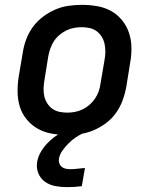

<svg xmlns="http://www.w3.org/2000/svg" viewBox="-20 -548 640 791"><path d="M256 8Q224 8 193 2.5Q162 -3 136 -17.5Q110 -32 90.5 -55.5Q71 -79 62 -107.5Q53 -136 52.5 -168Q52 -200 57 -232L74 -332Q78 -359 88 -386Q98 -413 115.5 -437Q133 -461 157 -479Q181 -497 207.5 -508.5Q234 -520 262 -524Q290 -528 317 -528Q350 -528 381 -522.5Q412 -517 438 -502.5Q464 -488 483 -464.5Q502 -441 511.5 -412.5Q521 -384 521.5 -352Q522 -320 516 -288L500 -188Q495 -161 485 -134Q475 -107 458 -83Q441 -59 417 -41Q393 -23 366 -11.5Q339 0 311 4Q283 8 256 8ZM257 -84Q273 -84 289 -87Q305 -90 320.5 -97.5Q336 -105 349 -116.5Q362 -128 371.5 -142Q381 -156 386.5 -171.5Q392 -187 394 -203L411 -303Q414 -320 414 -336.5Q414 -353 410.5 -368.5Q407 -384 398.5 -397.5Q390 -411 377.5 -420Q365 -429 349 -432.5Q333 -436 316 -436Q301 -436 284.5 -433Q268 -430 253 -422.5Q238 -415 224.5 -403.5Q211 -392 202 -378Q193 -364 187.5 -348.5Q182 -333 179 -317L163 -217Q160 -200 159.5 -183.5Q159 -167 162.5 -151.5Q166 -136 174.5 -122.5Q183 -109 195.5 -100Q208 -91 224 -87.5Q240 -84 257 -84ZM256 223Q231 223 207.5 218.5Q184 214 165.5 201Q147 188 138 166Q129 144 133 120Q136 100 146.5 81Q157 62 171.5 46Q186 30 204 16.5Q222 3 241 -7L243 -8H327L325 0Q308 7 292 18Q276 29 262.5 42.5Q249 56 237.5 72Q226 88 223 105Q221 115 224 124Q227 133 234 139Q241 145 250.5 147Q260 149 270 149Q285 149 300 147Q315 145 330 144L317 219Q302 221 286.5 222Q271 223 256 223Z"/></svg>

Font: Iosevka SS04 Semibold Extended
Style: Italic
Weight: 600
Width: 7
Italic angle: -9°
Monospace: yes
Designer: Belleve Invis
Foundry: Belleve Invis
Version: Version 19.0.0; ttfautohint (v1.8.4)